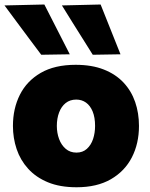

<svg xmlns="http://www.w3.org/2000/svg" viewBox="-30 -796 648 831"><path d="M301.5 14.5Q229.5 14.5 177.5 -7Q125.5 -28.5 91.8 -65.8Q58 -103 42 -150.8Q26 -198.5 26 -251Q26 -326 56 -385.8Q86 -445.5 146.2 -480.5Q206.5 -515.5 297.5 -515.5Q367.5 -515.5 419 -495.2Q470.5 -475 504.5 -438.8Q538.5 -402.5 555 -354.5Q571.5 -306.5 571.5 -251Q571.5 -175 540.8 -115Q510 -55 449.8 -20.2Q389.5 14.5 301.5 14.5ZM301 -135.5Q328 -135.5 346 -151.8Q364 -168 372.8 -194.2Q381.5 -220.5 381.5 -251Q381.5 -288 371 -313.5Q360.5 -339 342.2 -352Q324 -365 300 -365Q273 -365 254.2 -350Q235.5 -335 225.8 -309.2Q216 -283.5 216 -251Q216 -220.5 225.8 -194.2Q235.5 -168 254.5 -151.8Q273.5 -135.5 301 -135.5ZM148.5 -559Q123 -593 96.8 -628Q70.5 -663 43.8 -699.2Q17 -735.5 -10.5 -772.5L162 -776.5Q189.5 -722.5 217 -668.8Q244.5 -615 272 -561ZM371.5 -559Q350.5 -593 328.2 -628Q306 -663 283.5 -699.2Q261 -735.5 238 -772.5L405.5 -776.5Q427 -722.5 448.5 -668.8Q470 -615 491.5 -561Z"/></svg>

Font: Commissioner Thin ExtraBold
Style: Regular
Weight: 800
Version: Version 1.000